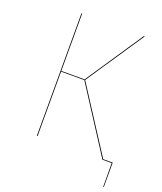

<svg xmlns="http://www.w3.org/2000/svg" viewBox="-148 -775 845 1002"><g transform="rotate(20 274.5 -274.0)"><path d="M496.3 -3.9 266.4 -360.1 481.1 -680.1H475.9L262.7 -361.9H133.4V-680.1H129.3V0H133.4V-358.1H262.6L493.5 0H544.9L545.6 131.7H549.1V-3.9Z"/></g></svg>

Font: Fira Sans Four
Style: Regular
Weight: 100
Designer: Carrois Corporate & Edenspiekermann AG
Foundry: Carrois Corporate GbR & Edenspiekermann AG
Version: Version 4.203;PS 004.203;hotconv 1.0.88;makeotf.lib2.5.64775